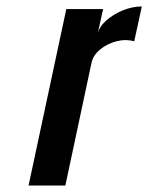

<svg xmlns="http://www.w3.org/2000/svg" viewBox="-20 -575 460 595"><path d="M68.5 0H182.5L263.5 -380Q268.5 -403.5 289.8 -421.2Q311 -439 340 -446.8Q369 -454.5 396 -447L419.5 -555Q390.5 -555 360.5 -542.8Q330.5 -530.5 308.8 -511Q287 -491.5 282.5 -469.5L299.5 -547H185.5Z"/></svg>

Font: League Gothic SemiExpanded Italic
Style: Regular
Weight: 400
Width: 6
Designer: The League of Moveable Type
Version: Version 1.600; ttfautohint (v1.8.3)